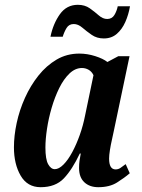

<svg xmlns="http://www.w3.org/2000/svg" viewBox="-20 -769 592 799"><path d="M149 10Q94 10 66 -38Q38 -86 38 -156Q38 -204 49.5 -257.5Q61 -311 84 -362Q107 -413 140 -454.5Q173 -496 215.5 -521Q258 -546 310 -546Q343 -546 376 -535.5Q409 -525 427 -511L472 -535H519L453 -221Q451 -210 446 -188.5Q441 -167 437.5 -145Q434 -123 434 -109Q434 -64 461 -64Q472 -64 481 -70Q490 -76 503 -86L520 -48Q498 -29 467 -9.5Q436 10 389 10Q353 10 331 -10.5Q309 -31 309 -70Q309 -87 311 -100.5Q313 -114 316 -130H312Q281 -64 246 -27Q211 10 149 10ZM208 -65Q225 -65 244 -84Q263 -103 280.5 -135.5Q298 -168 312 -207.5Q326 -247 334 -288L369 -456Q362 -471 349 -478.5Q336 -486 321 -486Q293 -486 269 -463Q245 -440 226.5 -402.5Q208 -365 195 -320.5Q182 -276 175.5 -232.5Q169 -189 169 -155Q169 -106 180.5 -85.5Q192 -65 208 -65ZM412 -609Q383 -609 361.5 -624Q340 -639 322.5 -654Q305 -669 287 -669Q267 -669 257 -652.5Q247 -636 241 -616H190Q201 -670 229 -709.5Q257 -749 304 -749Q333 -749 353.5 -734.5Q374 -720 391 -705Q408 -690 426 -690Q446 -690 456 -706.5Q466 -723 470 -743H521Q515 -708 501.5 -677.5Q488 -647 466 -628Q444 -609 412 -609Z"/></svg>

Font: Noto Serif ExtraCondensed
Style: Bold Italic
Weight: 700
Width: 2
Italic angle: -12°
Designer: Monotype Design Team
Foundry: Monotype Imaging Inc.
Version: Version 2.013; ttfautohint (v1.8.4.7-5d5b)